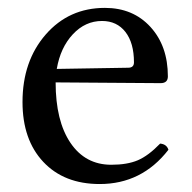

<svg xmlns="http://www.w3.org/2000/svg" viewBox="-20 -457 487 487"><path d="M124 -282.2 305.2 -285.2Q319.8 -285.2 319.8 -298.8Q319.8 -348.1 298.1 -376Q276.4 -403.8 238.8 -403.8Q196.3 -403.8 164.8 -370.1Q133.3 -336.4 124 -282.2ZM386.2 -92.8Q402.8 -91.3 407.2 -77.1Q339.8 9.8 232.9 9.8Q142.6 9.8 89.8 -46.4Q37.1 -102.5 37.1 -198.2Q37.1 -301.8 95.9 -369.4Q154.8 -437 246.1 -437Q317.4 -437 361.6 -388.7Q405.8 -340.3 405.8 -263.2Q405.8 -246.1 387.2 -246.1L121.1 -248Q121.1 -150.4 158.7 -94.7Q196.3 -39.1 262.2 -39.1Q302.7 -39.1 329.6 -50.5Q356.4 -62 386.2 -92.8Z"/></svg>

Font: Common Serif
Style: Regular
Weight: 400
Designer: Philipp H. Poll, Khaled Hosny
Foundry: Stefan Peev, Context Ltd.
Version: Version 1.026